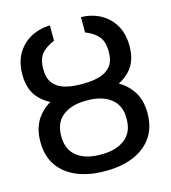

<svg xmlns="http://www.w3.org/2000/svg" viewBox="-114 -852 848 953"><g transform="rotate(-15 310.5 -375.0)"><path d="M304.7 -431.2H316.4Q393.1 -431.6 453.9 -407.7Q514.6 -383.8 550.3 -335.4Q585.9 -287.1 585.9 -214.8Q585.9 -139.2 550.3 -89.4Q514.6 -39.6 453.9 -14.9Q393.1 9.8 316.4 9.8H304.7Q228.5 9.8 167.2 -14.9Q106 -39.6 70.6 -89.1Q35.2 -138.7 35.2 -213.9Q35.2 -286.6 70.6 -335.2Q106 -383.8 167.2 -407.7Q228.5 -431.6 304.7 -431.2ZM316.4 -352.5H304.7Q231 -352.1 186.5 -317.4Q142.1 -282.7 142.6 -213.9Q142.1 -145 186.5 -110.1Q231 -75.2 304.7 -75.2H316.4Q389.2 -75.2 434.1 -110.1Q479 -145 478.5 -214.8Q479 -282.7 434.1 -317.4Q389.2 -352.1 316.4 -352.5ZM319.8 -437.5Q363.8 -437.5 399.9 -447.8Q436 -458 457.8 -484.4Q479.5 -510.7 479 -558.1Q479.5 -608.9 456.5 -636.5Q433.6 -664.1 390.1 -680.7V-759.8Q445.3 -758.3 489.5 -734.4Q533.7 -710.4 559.8 -666.3Q585.9 -622.1 585.9 -558.6Q585.9 -484.9 549.1 -441.2Q512.2 -397.5 451.7 -378.4Q391.1 -359.4 319.8 -358.9H301.3Q229.5 -359.4 168.9 -378.4Q108.4 -397.5 71.8 -441.2Q35.2 -484.9 35.2 -558.6Q35.2 -622.1 61.3 -666.3Q87.4 -710.4 131.6 -734.4Q175.8 -758.3 230.5 -759.8V-680.7Q188 -664.1 165 -636.5Q142.1 -608.9 142.6 -558.1Q142.6 -510.3 164.1 -484.1Q185.5 -458 221.7 -447.8Q257.8 -437.5 301.3 -437.5Z"/></g></svg>

Font: Inter Cardless Tabular
Style: Regular
Weight: 400
Designer: Rasmus Andersson
Foundry: rsms
Version: Version 4.000;git-4fc901f